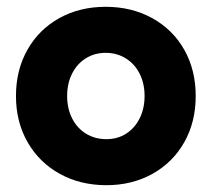

<svg xmlns="http://www.w3.org/2000/svg" viewBox="-20 -532 622 564"><path d="M26.9 -250Q26.9 -326 60.4 -385.5Q93.9 -445 153.8 -478.5Q213.7 -512 290.4 -512Q367.1 -512 427.5 -478.5Q488 -445 521.5 -385.5Q554.9 -326 554.9 -250Q554.9 -174 521.5 -114.5Q488 -55 428.1 -21.5Q368.1 12 292.6 12Q215.9 12 155.4 -21.5Q95 -55 61 -114.5Q26.9 -174 26.9 -250ZM404.7 -250.1Q404.7 -286.9 390.1 -315.6Q375.6 -344.4 349.4 -360.6Q323.1 -376.8 290.4 -376.8Q257.7 -376.8 231.9 -360.6Q206.1 -344.4 191.7 -315.6Q177.2 -286.8 177.2 -250Q177.2 -213.2 191.8 -184.4Q206.3 -155.6 232.6 -139.4Q259 -123.2 292.4 -123.2Q325.2 -123.2 350.6 -139.4Q375.9 -155.7 390.3 -184.5Q404.7 -213.3 404.7 -250.1Z"/></svg>

Font: Oak Sans Light
Style: Regular
Weight: 400
Designer: Erik Kennedy, Walven
Foundry: Erik Kennedy, Walven
Version: Version 1.100;Glyphs 3.1.2 (3151)